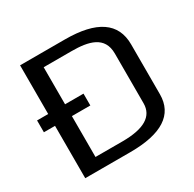

<svg xmlns="http://www.w3.org/2000/svg" viewBox="-144 -803 967 956"><g transform="rotate(-30 339.5 -324.5)"><path d="M84 -301V0H343C524 0 615 -59 615 -176V-463C615 -587 524 -649 342 -649H84V-369H20V-301ZM522 -464V-178C522 -103 460 -66 336 -66H181V-301H287V-369H181V-582H341C439 -582 522 -563 522 -464Z"/></g></svg>

Font: Gamestation Text
Style: Bold
Weight: 400
Designer: Jonas Hecksher
Foundry: Jonas Hecksher, Playtypeª, e-types AS
Version: Version 1.003